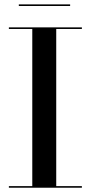

<svg xmlns="http://www.w3.org/2000/svg" viewBox="-20 -878 424 898"><path d="M21.5 0V-7.5H131V-742.5H21.5V-750H363V-742.5H243V-7.5H363V0ZM68 -850V-857.5H308V-850Z"/></svg>

Font: BodoniModa_28ptMedium
Style: Regular
Weight: 500
Designer: Owen Earl
Foundry: indestructible type
Version: Version 2.004